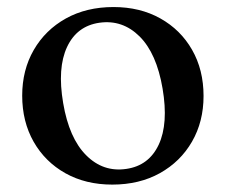

<svg xmlns="http://www.w3.org/2000/svg" viewBox="-20 -500 626 532"><path d="M294.5 -480.5Q368 -480.5 424.2 -449Q480.5 -417.5 512.2 -362Q544 -306.5 544 -234Q544 -163 512 -107.5Q480 -52 423 -20.2Q366 11.5 291 11.5Q217.5 11.5 161.2 -20Q105 -51.5 73.2 -107.2Q41.5 -163 41.5 -235Q41.5 -306 73.5 -361.5Q105.5 -417 162.5 -448.8Q219.5 -480.5 294.5 -480.5ZM330 -32Q392.5 -41 419.8 -99.2Q447 -157.5 430.5 -254.5Q414 -352 366.8 -399Q319.5 -446 255.5 -437Q193 -428 165.8 -369.8Q138.5 -311.5 155 -214.5Q171.5 -117 218.8 -69.8Q266 -22.5 330 -32Z"/></svg>

Font: Fraunces 9pt
Style: Regular
Weight: 400
Version: Version 1.000;[b76b70a41]